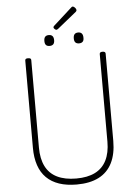

<svg xmlns="http://www.w3.org/2000/svg" viewBox="-89 -1640 1236 1723"><g transform="rotate(-5 529.0 -778.0)"><path d="M531 19Q441 19 373 -4Q305 -27 259 -72.5Q213 -118 190 -186Q167 -254 167 -342V-1129Q167 -1139 173 -1143.5Q179 -1148 193 -1148Q208 -1148 214.5 -1143.5Q221 -1139 221 -1129V-340Q221 -240 255.5 -171.5Q290 -103 359.5 -69Q429 -35 531 -35Q633 -35 701 -69Q769 -103 803.5 -171.5Q838 -240 838 -340V-1129Q838 -1139 844.5 -1143.5Q851 -1148 864 -1148Q891 -1148 891 -1129V-342Q891 -225 850.5 -144Q810 -63 730 -22Q650 19 531 19ZM396 -1241Q375 -1241 364 -1252.5Q353 -1264 353 -1289Q353 -1315 364 -1327Q375 -1339 397 -1339Q419 -1339 430 -1326.5Q441 -1314 441 -1289Q441 -1264 429.5 -1252.5Q418 -1241 396 -1241ZM662 -1241Q640 -1241 629 -1252.5Q618 -1264 618 -1289Q618 -1315 629 -1327Q640 -1339 662 -1339Q683 -1339 694 -1326.5Q705 -1314 705 -1289Q706 -1264 694.5 -1252.5Q683 -1241 662 -1241ZM470 -1380Q463 -1380 454 -1388.5Q445 -1397 445 -1404Q445 -1407 446.5 -1410Q448 -1413 452 -1417L617 -1566Q621 -1569 624 -1572Q627 -1575 633 -1575Q639 -1575 646.5 -1569Q654 -1563 659 -1555.5Q664 -1548 664 -1541Q664 -1537 663 -1534Q662 -1531 657 -1526L485 -1387Q479 -1384 476.5 -1382Q474 -1380 470 -1380Z"/></g></svg>

Font: Playwrite CL ExtraLight
Style: Regular
Weight: 200
Designer: Veronika Burian, José Scaglione
Foundry: TypeTogether
Version: Version 1.002